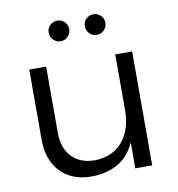

<svg xmlns="http://www.w3.org/2000/svg" viewBox="-81 -797 809 873"><g transform="rotate(-10 323.5 -360.5)"><path d="M155 -220Q155 -149 194 -108.5Q233 -68 301 -68Q383 -70 428.5 -125Q474 -180 474 -268H500Q500 -176 472.5 -116.5Q445 -57 394.5 -28Q344 1 274 2Q213 2 169 -22.5Q125 -47 101 -93Q77 -139 77 -202V-526H155ZM474 -526H552V0H474ZM241 -723Q260 -723 274 -709.5Q288 -696 288 -676Q288 -656 274 -642Q260 -628 241 -628Q221 -628 207 -642Q193 -656 193 -676Q193 -696 207 -709.5Q221 -723 241 -723ZM408 -723Q427 -723 441 -709.5Q455 -696 455 -676Q455 -656 441 -642Q427 -628 408 -628Q388 -628 374 -642Q360 -656 360 -676Q360 -696 374 -709.5Q388 -723 408 -723Z"/></g></svg>

Font: Alexandria Light
Style: Regular
Weight: 300
Designer: Mohamed Gaber
Foundry: Kief Type Foundry
Version: Version 5.100